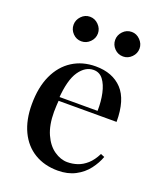

<svg xmlns="http://www.w3.org/2000/svg" viewBox="-141 -838 787 941"><g transform="rotate(20 252.5 -367.5)"><path d="M275 -530Q363 -530 413 -477Q463 -424 463 -309H118L116 -328H357Q358 -377 349 -418.5Q340 -460 321 -485Q302 -510 271 -510Q228 -510 196.5 -464.5Q165 -419 158 -319L161 -314Q160 -300 159 -283.5Q158 -267 158 -251Q158 -182 179 -135Q200 -88 234 -64.5Q268 -41 303 -41Q330 -41 355.5 -49.5Q381 -58 404 -78.5Q427 -99 445 -135L465 -127Q453 -93 428 -60Q403 -27 364 -6.5Q325 14 273 14Q203 14 151 -17.5Q99 -49 71 -108Q43 -167 43 -248Q43 -337 72 -400Q101 -463 153.5 -496.5Q206 -530 275 -530ZM383 -749Q408 -749 427 -729.5Q446 -710 446 -685Q446 -659 427 -640Q408 -621 383 -621Q356 -621 337.5 -640Q319 -659 319 -685Q319 -710 337.5 -729.5Q356 -749 383 -749ZM165 -749Q191 -749 210 -729.5Q229 -710 229 -685Q229 -659 210 -640Q191 -621 165 -621Q139 -621 120.5 -640Q102 -659 102 -685Q102 -710 120.5 -729.5Q139 -749 165 -749Z"/></g></svg>

Font: Playfair Display Medium
Style: Regular
Weight: 500
Designer: Claus Eggers Sørensen
Foundry: Claus Eggers Sørensen
Version: Version 1.203